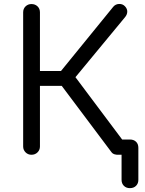

<svg xmlns="http://www.w3.org/2000/svg" viewBox="-20 -802 749 995"><path d="M653 173Q634 173 622 161Q610 149 610 130V0H597Q586 1 575 -2Q564 -5 558 -13L300 -357H187V-43Q187 -25 174.5 -12.5Q162 0 143 0Q125 0 112.5 -12.5Q100 -25 100 -43V-738Q100 -757 112.5 -769Q125 -781 143 -781Q162 -781 174.5 -769Q187 -757 187 -738V-434H296L567 -767Q579 -781 597.5 -781.5Q616 -782 628 -769Q640 -756 639.5 -741Q639 -726 628 -713L371 -402L613 -79H653Q673 -79 685 -67.5Q697 -56 697 -36V130Q697 149 685 161Q673 173 653 173Z"/></svg>

Font: Comfortaa Medium
Style: Regular
Weight: 500
Designer: Johan Aakerlund
Foundry: Johan Aakerlund
Version: Version 3.104; ttfautohint (v1.8.1.43-b0c9)